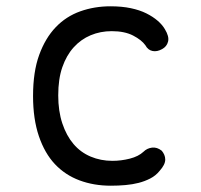

<svg xmlns="http://www.w3.org/2000/svg" viewBox="-20 -580 640 610"><path d="M85 -275Q85 -352 104.5 -405.5Q124 -459 157 -493.5Q190 -528 235 -544Q280 -560 331 -560Q367 -560 395.5 -554Q424 -548 445 -537.5Q466 -527 481 -514Q496 -501 504 -487Q518 -464 514 -448Q510 -432 495 -424Q479 -415 464.5 -418Q450 -421 442 -436Q430 -453 403 -467Q376 -481 335 -481Q299 -481 268 -468Q237 -455 214 -429.5Q191 -404 178 -366.5Q165 -329 165 -277Q165 -227 178 -188Q191 -149 213.5 -122.5Q236 -96 268 -82.5Q300 -69 337 -69Q365 -69 392.5 -76Q420 -83 436 -98Q447 -109 463 -111Q479 -113 494 -101Q499 -95 502 -88Q505 -81 505 -73Q505 -65 500.5 -56Q496 -47 487 -37Q475 -22 457.5 -13Q440 -4 420.5 1Q401 6 378.5 8Q356 10 332 10Q278 10 232.5 -7Q187 -24 154.5 -58.5Q122 -93 103.5 -147.5Q85 -202 85 -275Z"/></svg>

Font: Maple Mono Light
Style: Regular
Weight: 300
Monospace: yes
Designer: subframe7536
Version: Version 7.000